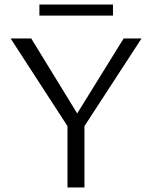

<svg xmlns="http://www.w3.org/2000/svg" viewBox="-20 -828 672 848"><path d="M278 -271 27 -658H118L321 -327L526 -658H605L353 -271V0H278ZM154 -808H479V-759H154Z"/></svg>

Font: LXGW Bright GB
Style: Regular
Weight: 400
Designer: Christian Thalmann (Catharsis Fonts)
Foundry: LXGW / Christian Thalmann (Catharsis Fonts) / Fontworks Inc.
Version: Version 5.510